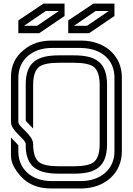

<svg xmlns="http://www.w3.org/2000/svg" viewBox="-20 -1062 748 1082"><path d="M125 -250V-229.2C131.3 -119.3 192.9 -83.3 312.5 -83.3H395.8C513.1 -83.3 583.3 -116.7 583.3 -250V-583.3C583.3 -716.7 513.4 -750 395.8 -750H312.5C197.6 -750 125 -717.5 125 -587.5V-381.2C125 -381.2 166.7 -337.5 166.7 -337.5V-583.3C166.7 -634.4 178.1 -668.8 202.1 -686.5C222.9 -701 259.4 -708.3 312.5 -708.3H395.8C449 -708.3 485.4 -701 506.3 -686.5C530.2 -668.8 541.7 -634.4 541.7 -583.3V-250C541.7 -199 530.2 -164.6 506.3 -146.9C485.4 -132.3 449 -125 395.8 -125H312.5C259.4 -125 222.9 -132.3 202.1 -146.9C178.1 -164.6 166.7 -199 166.7 -250C166.7 -302.4 83.3 -345.9 83.3 -375V-624C83.3 -730.3 168.2 -791.7 270.8 -791.7H437.5C551.7 -789.4 625 -725 625 -625V-207.3C625 -107.5 544.7 -41.7 437.5 -41.7H267.7C168.2 -41.7 83.3 -101.5 83.3 -208.3V-242.7C83.3 -243.8 83.3 -243.8 82.3 -243.8C68 -262.8 48.8 -278 41.7 -287.5V-187.5C41.7 -160.4 49 -136.5 63.5 -113.5C92.9 -65.8 145.2 0 267.7 0H437.5C567.9 0 666.7 -83.7 666.7 -209.4V-626C666.7 -750.4 568.8 -833.3 437.5 -833.3H270.8C209.4 -833.3 157.3 -816.7 114.6 -781.2C65.6 -742.7 41.7 -690.6 41.7 -628.1V-375C41.7 -323.2 125 -278.3 125 -250ZM343.8 -971.9V-1041.7H225L83.3 -946.9V-875H201ZM237.5 -1000H311.5L189.6 -916.7H115.6ZM625 -971.9V-1041.7H506.3L364.6 -946.9V-875H482.3ZM518.8 -1000H592.7L470.8 -916.7H396.9Z"/></svg>

Font: Sportrop
Style: Regular
Weight: 500
Version: Version 0.9